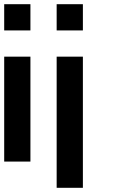

<svg xmlns="http://www.w3.org/2000/svg" viewBox="-20 -770 540 915"><path d="M0 -625V-750H125V-625ZM250 -625V-750H375V-625ZM375 125H250V-500H375ZM125 0H0V-500H125Z"/></svg>

Font: Tiny5
Style: Regular
Weight: 400
Designer: Stefan Schmidt
Foundry: Made with Bits'n'Picas by Kreative Software
Version: Version 1.002; ttfautohint (v1.8.4.7-5d5b)